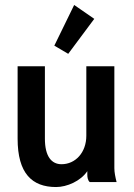

<svg xmlns="http://www.w3.org/2000/svg" viewBox="-20 -734 540 774"><path d="M328 -467V-187C328 -119 284 -72 228 -72C188 -72 161 -103 161 -175V-467H51V-175C51 -35 109 20 206 20C250 20 305 -4 332 -44V-29C332 -20 334 -6 342 0H450C445 -20 441 -39 441 -56V-467ZM199 -550 255 -517 360 -658 279 -714Z"/></svg>

Font: Inconsolata
Style: Bold
Weight: 700
Monospace: yes
Designer: Raph Levien, Kirill Tkachev(cyreal.org)
Foundry: Raph Levien, Kirill Tkachev(cyreal.org)
Version: Version 1.014